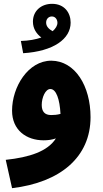

<svg xmlns="http://www.w3.org/2000/svg" viewBox="-20 -753 538 1003"><path d="M101 -475C259 -485 349 -549 349 -635C349 -686 317 -733 252 -733C195 -733 152 -696 152 -640C152 -603 171 -576 196 -557C167 -547 130 -540 89 -539ZM221 -635C221 -654 234 -667 251 -667C270 -667 280 -650 280 -634C280 -619 271 -604 255 -590C235 -601 221 -615 221 -635ZM43 230C295 200 453 68 453 -141C453 -303 373 -435 248 -436C127 -436 43 -299 43 -175C43 -73 118 -20 208 -20C231 -20 252 -23 272 -30C229 38 133 69 10 82ZM198 -205C198 -243 217 -288 243 -288C274 -288 292 -234 296 -158C278 -153 262 -152 247 -152C213 -152 198 -171 198 -205Z"/></svg>

Font: Noto Sans Arabic UI Cn Bk
Style: Regular
Weight: 900
Width: 3
Designer: Monotype Design Team, Nadine Chahine and Nizar Qandah
Foundry: Monotype Imaging Inc.
Version: Version 2.010